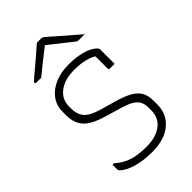

<svg xmlns="http://www.w3.org/2000/svg" viewBox="-280 -1044 1160 1160"><g transform="rotate(-45 300.0 -464.0)"><path d="M317 -716Q382 -716 433 -701.5Q484 -687 509 -661Q517 -653 517 -645V-522H478Q467 -522 467 -533V-636Q414 -669 317 -669Q238 -669 189 -632.5Q140 -596 140 -534V-515Q140 -468 165 -437.5Q190 -407 260 -387L357 -359Q418 -342 455 -321.5Q492 -301 509 -272Q526 -243 526 -198V-166Q526 -84 466.5 -34Q407 16 299 16Q226 16 168.5 -1Q111 -18 83 -46Q77 -52 77 -61V-100H89Q133 -61 181.5 -46Q230 -31 299 -31Q379 -31 427 -66.5Q475 -102 475 -169V-189Q475 -221 463.5 -242Q452 -263 425 -278.5Q398 -294 349 -308L251 -337Q162 -363 126 -402.5Q90 -442 90 -509V-539Q90 -593 119.5 -632.5Q149 -672 200 -694Q251 -716 317 -716ZM275 -944H311Q319 -944 325 -940.5Q331 -937 347 -923Q355 -916 374.5 -898.5Q394 -881 419 -859.5Q444 -838 469.5 -816Q495 -794 516 -776Q504 -777 493.5 -776.5Q483 -776 471 -776Q460 -776 455 -777.5Q450 -779 442 -786Q427 -798 390 -827.5Q353 -857 301 -898H297Q245 -858 208.5 -828.5Q172 -799 144 -776H105Q93 -776 93 -783Q93 -787 97.5 -791.5Q102 -796 118 -810Q131 -821 152.5 -839Q174 -857 198 -877.5Q222 -898 242.5 -916Q263 -934 275 -944Z"/></g></svg>

Font: Recursive Mn Lnr St Lt
Style: Regular
Weight: 300
Monospace: yes
Version: Version 1.079;hotconv 1.0.112;makeotfexe 2.5.65598; ttfautoh